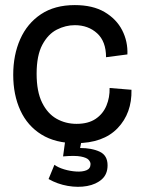

<svg xmlns="http://www.w3.org/2000/svg" viewBox="-20 -550 558 755"><path d="M278 13Q198 13 143 -21Q88 -55 60 -116Q32 -177 32 -256Q32 -334 59.5 -396Q87 -458 141 -494Q195 -530 274 -530Q345 -530 391.5 -502.5Q438 -475 460.5 -431Q483 -387 481 -336L397 -325Q397 -387 362 -419Q327 -451 274 -451Q238 -451 203.5 -433.5Q169 -416 146.5 -374Q124 -332 124 -260Q124 -190 145.5 -146.5Q167 -103 202.5 -83Q238 -63 281 -63Q327 -63 356 -82.5Q385 -102 398.5 -134.5Q412 -167 411 -204L497 -197Q499 -105 442.5 -46Q386 13 278 13ZM171 154 194 98Q209 109 232.5 116Q256 123 280 124.5Q304 126 320 119.5Q336 113 336 95Q336 87 328.5 78.5Q321 70 298 65.5Q275 61 228 65L238 -8H303L295 32Q341 32 372 46.5Q403 61 403 100Q403 135 380.5 155Q358 175 322.5 181.5Q287 188 246.5 181Q206 174 171 154Z"/></svg>

Font: Bricolage Grotesque 48pt
Style: Regular
Weight: 400
Designer: Mathieu Triay
Foundry: Atelier Triay
Version: Version 1.000; ttfautohint (v1.8.4.7-5d5b);gftools[0.9.32]